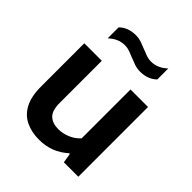

<svg xmlns="http://www.w3.org/2000/svg" viewBox="-214 -916 1062 1062"><g transform="rotate(45 317.0 -385.0)"><path d="M265 9Q206.5 9 161.2 -12.5Q116 -34 90.5 -81.8Q65 -129.5 65 -207.5V-545.5H202V-215.5Q202 -155 228.5 -131.2Q255 -107.5 298.5 -107.5Q332 -107.5 366.8 -121.5Q401.5 -135.5 426.5 -163.5V-545.5H563.5V0H450.5L441.5 -56H435.5Q364.5 9 265 9ZM394 -652.5Q370 -652.5 348.2 -660Q326.5 -667.5 306.5 -676Q287.5 -684 269.2 -690.5Q251 -697 232.5 -697Q180 -697 137 -656V-742Q174.5 -779 235 -779Q259 -779 280.8 -771.5Q302.5 -764 322.5 -755.5Q341.5 -747.5 359.8 -741Q378 -734.5 396.5 -734.5Q449 -734.5 492 -775.5V-689.5Q454.5 -652.5 394 -652.5Z"/></g></svg>

Font: Encode Sans SemiExpanded SemiExpanded SemiBold
Style: Regular
Weight: 600
Width: 6
Designer: Multiple Designers
Foundry: Impallari Type
Version: Version 3.000; ttfautohint (v1.8.3) -l 8 -r 50 -G 200 -x 14 